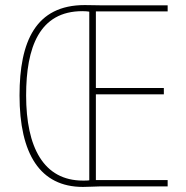

<svg xmlns="http://www.w3.org/2000/svg" viewBox="-20 -786 733 757"><path d="M314 -766C121 -766 57 -623 57 -410C57 -179 138 -49 307 -49C333 -49 354 -51 372 -51H641V-76H358V-414H626V-439H358V-741H641V-765H379C356 -765 343 -766 314 -766ZM305 -742C317 -742 326 -741 332 -740V-75C325 -74 319 -74 307 -74C152 -74 83 -205 83 -410C83 -599 135 -742 305 -742Z"/></svg>

Font: Noto Sans Tamil UI Condensed Thin
Style: Regular
Weight: 100
Width: 3
Designer: Jelle Bosma - Monotype Design Team
Foundry: Monotype Imaging Inc.
Version: Version 2.004